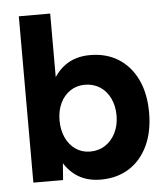

<svg xmlns="http://www.w3.org/2000/svg" viewBox="-52 -746 699 805"><g transform="rotate(-5 298.0 -344.0)"><path d="M57 0V-700H189V-93L182 0ZM340 12Q277 12 233.5 -20Q190 -52 167 -111Q144 -170 144 -250Q144 -331 167 -389.5Q190 -448 233.5 -480Q277 -512 340 -512Q409 -512 459.5 -480Q510 -448 538 -389.5Q566 -331 566 -250Q566 -170 538 -111Q510 -52 459.5 -20Q409 12 340 12ZM306 -109Q342 -109 369.5 -127Q397 -145 413 -177Q429 -209 429 -250Q429 -291 413.5 -323Q398 -355 370.5 -372.5Q343 -390 307 -390Q273 -390 246 -372Q219 -354 204 -322.5Q189 -291 189 -250Q189 -209 204 -177Q219 -145 245.5 -127Q272 -109 306 -109Z"/></g></svg>

Font: Figtree
Style: Bold
Weight: 700
Designer: Erik Kennedy
Foundry: Erik Kennedy
Version: Version 2.001;gftools[0.9.30]